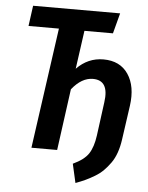

<svg xmlns="http://www.w3.org/2000/svg" viewBox="-57 -738 722 937"><g transform="rotate(5 303.5 -269.0)"><path d="M432.1 -460Q513.7 -460 553.5 -400.9Q593.3 -341.8 580.1 -246.1L556.2 -78.1Q551.3 -43 541 -13.7Q530.8 15.6 514.9 37.8Q499 60.1 481.7 77.4Q464.4 94.7 440.9 108.9Q417.5 123 396.5 132.8Q375.5 142.6 348.1 152.8L327.1 60.1Q381.8 34.7 403.1 2.2Q424.3 -30.3 432.1 -86.9L454.1 -252Q469.7 -360.8 389.2 -360.8Q334 -360.8 286.1 -300.8L245.1 0H119.1L202.1 -590.8H53.2L66.9 -690.9H493.2L466.8 -590.8H327.1L300.8 -402.8Q356.4 -460 432.1 -460Z"/></g></svg>

Font: Fira Sans Compressed Medium
Style: Italic
Weight: 500
Width: 3
Italic angle: -8°
Designer: Carrois Corporate & Edenspiekermann AG
Foundry: Carrois Corporate GbR & Edenspiekermann AG
Version: Version 4.203;PS 004.203;hotconv 1.0.88;makeotf.lib2.5.64775